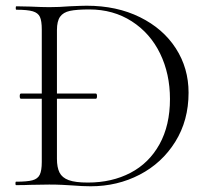

<svg xmlns="http://www.w3.org/2000/svg" viewBox="-20 -647 728 671"><path d="M49 -311Q49 -320 53 -320H315Q319 -320 319 -311Q319 -302 315 -302H53Q49 -302 49 -311ZM232 1Q218 0 197.5 -1Q177 -2 152 -2L86 -1Q68 0 36 0Q34 0 34 -6Q34 -12 36 -12Q75 -12 93.5 -17Q112 -22 119 -36.5Q126 -51 126 -81V-544Q126 -574 119.5 -588Q113 -602 94.5 -607.5Q76 -613 37 -613Q35 -613 35 -619Q35 -625 37 -625L86 -624Q128 -622 152 -622Q187 -622 223 -625Q267 -627 283 -627Q388 -627 469 -587Q550 -547 594.5 -478Q639 -409 639 -323Q639 -226 592.5 -151.5Q546 -77 468 -36.5Q390 4 297 4Q268 4 232 1ZM574 -301Q574 -389 539.5 -460Q505 -531 440.5 -572.5Q376 -614 292 -614Q248 -614 224.5 -609Q201 -604 190 -588.5Q179 -573 179 -542V-92Q179 -62 188 -44Q197 -26 220 -17.5Q243 -9 287 -9Q371 -9 436 -43Q501 -77 537.5 -143Q574 -209 574 -301Z"/></svg>

Font: Cormorant Unicase Light
Style: Regular
Weight: 300
Designer: Christian Thalmann (Catharsis Fonts)
Foundry: Catharsis Fonts
Version: Version 4.000